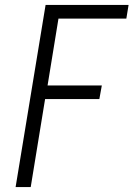

<svg xmlns="http://www.w3.org/2000/svg" viewBox="-20 -755 540 775"><path d="M43 0 164 -735H499L490 -680H216L172 -410H391L381 -355H162L104 0Z"/></svg>

Font: Iosevka Light Oblique
Style: Regular
Weight: 300
Italic angle: -9°
Monospace: yes
Designer: Belleve Invis
Foundry: Belleve Invis
Version: Version 32.5.0; ttfautohint (v1.8.4)